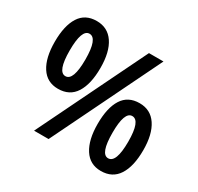

<svg xmlns="http://www.w3.org/2000/svg" viewBox="-156 -908 1133 1100"><g transform="rotate(30 411.0 -357.5)"><path d="M186 -724Q259 -724 298.5 -665.5Q338 -607 338 -501Q338 -395 300.5 -335.5Q263 -276 186 -276Q113 -276 74.5 -335.5Q36 -395 36 -501Q36 -607 73 -665.5Q110 -724 186 -724ZM632 -714 284 0H188L536 -714ZM186 -640Q135 -640 135 -500Q135 -360 187 -360Q239 -360 239 -500Q239 -640 186 -640ZM634 -439Q707 -439 746.5 -380Q786 -321 786 -216Q786 -109 748 -50Q710 9 634 9Q561 9 522.5 -51Q484 -111 484 -216Q484 -323 521 -381Q558 -439 634 -439ZM634 -354Q583 -354 583 -215Q583 -75 634 -75Q687 -75 687 -215Q687 -354 634 -354Z"/></g></svg>

Font: Noto Sans Arabic UI SmCn SmBd
Style: Regular
Weight: 600
Width: 4
Designer: Monotype Design Team, Nadine Chahine and Nizar Qandah
Foundry: Monotype Imaging Inc.
Version: Version 2.010; ttfautohint (v1.8.4.7-5d5b)